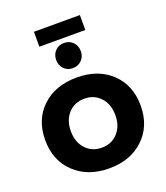

<svg xmlns="http://www.w3.org/2000/svg" viewBox="-156 -977 946 1091"><g transform="rotate(-20 316.5 -432.0)"><path d="M178.2 -870.1H456.1V-779.8H178.2ZM315.9 -752Q348.6 -752 369.9 -730.5Q391.1 -709 391.1 -675.8Q391.1 -643.1 369.6 -621.6Q348.1 -600.1 315.9 -600.1Q284.2 -600.1 263.2 -621.6Q242.2 -643.1 242.2 -675.8Q242.2 -709 263.2 -730.5Q284.2 -752 315.9 -752ZM316.9 -543Q446.3 -543 525.6 -467.8Q605 -392.6 605 -269Q605 -146 525.4 -70.1Q445.8 5.9 316.9 5.9Q187.5 5.9 107.7 -70.1Q27.8 -146 27.8 -269Q27.8 -392.6 107.4 -467.8Q187 -543 316.9 -543ZM316.9 -415Q256.8 -415 219.5 -374Q182.1 -333 182.1 -267.1Q182.1 -201.2 219.5 -160.2Q256.8 -119.1 316.9 -119.1Q376.5 -119.1 413.8 -160.2Q451.2 -201.2 451.2 -267.1Q451.2 -333 413.8 -374Q376.5 -415 316.9 -415Z"/></g></svg>

Font: Montserrat arm SemiBold
Style: Regular
Weight: 600
Designer: Julieta Ulanovsky
Foundry: Julieta Ulanovsky
Version: Version 6.000;PS 006.000;hotconv 1.0.88;makeotf.lib2.5.64775